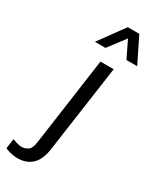

<svg xmlns="http://www.w3.org/2000/svg" viewBox="-334 -818 872 1069"><g transform="rotate(30 102.0 -283.5)"><path d="M-19 186Q-33 186 -48 183.5Q-63 181 -76 177Q-89 173 -99 168L-90 105Q-79 110 -60.5 115Q-42 120 -31 120Q-11 120 8.5 108Q28 96 34 52L113 -511H198L119 46Q109 119 73.5 152.5Q38 186 -19 186ZM31 -591 149 -753H223L303 -591H234L163 -737H210L99 -591Z"/></g></svg>

Font: Chivo Medium Light
Style: Italic
Weight: 300
Italic angle: -8.05°
Version: Version 2.002